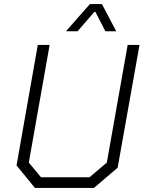

<svg xmlns="http://www.w3.org/2000/svg" viewBox="-20 -920 708 940"><path d="M61 -110 165 -700H223L121 -124L181 -52H418L503 -124L605 -700H663L556 -99L440 0H151ZM420 -900H479L549 -767H496L447 -862H442L360 -767H303Z"/></svg>

Font: Chakra Petch Light
Style: Italic
Weight: 300
Italic angle: -10°
Designer: Katatrad Aksorn Co.,Ltd.
Foundry: Cadson Demak Co.,Ltd.
Version: Version 1.000; ttfautohint (v1.6)